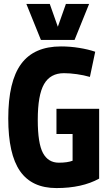

<svg xmlns="http://www.w3.org/2000/svg" viewBox="-20 -946 556 976"><path d="M22 -344Q22 -532 87.5 -621Q153 -710 290 -710Q337 -710 383 -702.5Q429 -695 464 -683L437 -555Q406 -564 370.5 -569Q335 -574 305 -574Q236 -574 204 -518.5Q172 -463 172 -337Q172 -217 198.5 -168Q225 -119 279 -119Q323 -119 349 -129V-265H267V-393H484V-38Q397 10 267 10Q142 10 82 -76Q22 -162 22 -344ZM433 -926 359 -743H188L114 -926H233L274 -810L315 -926Z"/></svg>

Font: Georama SemiCondensed
Style: Bold
Weight: 700
Width: 4
Designer: Jean-Baptiste Levee
Foundry: Production Type
Version: Version 1.000